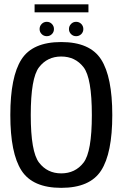

<svg xmlns="http://www.w3.org/2000/svg" viewBox="-20 -878 582 902"><path d="M267.5 4.5Q402.5 4.5 455 -76.8Q507.5 -158 507.5 -337.5Q507.5 -517 455 -598.8Q402.5 -680.5 267.5 -680.5Q133 -680.5 80.8 -599Q28.5 -517.5 28.5 -337.5Q28.5 -158 81 -76.8Q133.5 4.5 267.5 4.5ZM267.5 -63.5Q202.5 -63.5 163.5 -114Q124.5 -164.5 124.5 -337.5Q124.5 -512 163.5 -562.2Q202.5 -612.5 267.5 -612.5Q333.5 -612.5 372.5 -562.2Q411.5 -512 411.5 -337.5Q411.5 -164.5 372.5 -114Q333.5 -63.5 267.5 -63.5ZM200 -708Q214 -708 223.8 -717.8Q233.5 -727.5 233.5 -741.5Q233.5 -755.5 223.8 -765.5Q214 -775.5 200 -775.5Q185.5 -775.5 175.8 -765.5Q166 -755.5 166 -741.5Q166 -727.5 175.8 -717.8Q185.5 -708 200 -708ZM337.5 -708Q352 -708 361.8 -717.8Q371.5 -727.5 371.5 -741.5Q371.5 -755.5 361.8 -765.5Q352 -775.5 337.5 -775.5Q323.5 -775.5 313.8 -765.5Q304 -755.5 304 -741.5Q304 -727.5 313.8 -717.8Q323.5 -708 337.5 -708ZM142.5 -820H395.5V-857.5H142.5Z"/></svg>

Font: Anybody SemiCondensed
Style: Regular
Weight: 400
Width: 4
Version: Version 1.113;gftools[0.9.25]